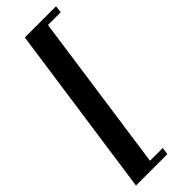

<svg xmlns="http://www.w3.org/2000/svg" viewBox="-279 -694 861 861"><g transform="rotate(-45 151.5 -264.0)"><path d="M309 -675 305 -641H224L117 113H198L193 147H-6L111 -675Z"/></g></svg>

Font: Unna
Style: Bold Italic
Weight: 700
Italic angle: -8.05°
Designer: Jorge de Buen Unna
Foundry: Omnibus-Type
Version: Version 2.008